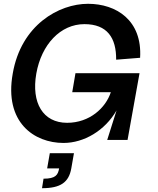

<svg xmlns="http://www.w3.org/2000/svg" viewBox="-20 -736 830 1010"><path d="M314 16C422 16 532 -49 593 -155L544 0H651L714 -351H377L360 -251H563C536 -168 451 -90 333 -90C206 -90 144 -195 171 -349C198 -502 298 -609 424 -609C544 -609 592 -537 591 -422L717 -432C729 -629 592 -716 443 -716C290 -716 91 -605 47 -349C1 -92 160 16 314 16ZM201 254C299 254 342 223 355 150L369 70H242L228 150H291C285 184 273 204 209 204Z"/></svg>

Font: Uncut Sans Semibold
Style: Italic
Weight: 600
Italic angle: -10°
Designer: Kasper Nordkvist
Foundry: Uncut Type
Version: Version 1.111;FEAKit 1.0